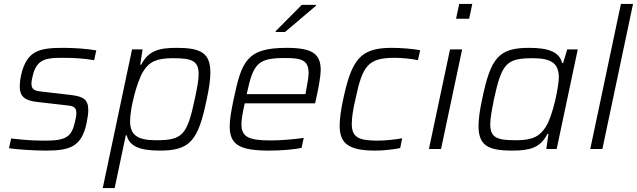

<svg xmlns="http://www.w3.org/2000/svg" viewBox="-20 -763 3261 983"><path d="M216 8C340 8 397 -13 423 -131C429 -160 432 -183 432 -200C432 -256 403 -270 340 -277L203 -293C160 -297 141 -302 141 -335C141 -349 145 -364 149 -381C170 -464 224 -467 301 -467C361 -467 406 -464 462 -455L473 -505C429 -513 360 -518 307 -518C185 -518 117 -507 88 -378C83 -355 81 -334 81 -320C81 -271 105 -248 170 -241L310 -225C352 -221 371 -218 371 -184C371 -172 368 -156 363 -136C347 -69 325 -43 217 -43C152 -43 118 -45 37 -54L26 -4C77 3 156 8 216 8Z M656 -510 506 200H567L624 -70H629C643 -11 702 8 799 8C953 8 995 -43 1038 -253C1051 -311 1057 -357 1057 -392C1057 -491 1009 -518 886 -518C798 -518 741 -506 703 -432H698L710 -510ZM779 -45C683 -45 646 -72 646 -143C646 -208 680 -343 713 -397C743 -446 780 -465 865 -465C961 -465 997 -453 997 -383C997 -353 989 -311 977 -255C938 -70 913 -45 779 -45Z M1392 -604 1391 -599H1439L1597 -733L1598 -738H1525ZM1358 8C1415 8 1485 3 1524 -6L1535 -57C1488 -50 1417 -44 1366 -44C1253 -44 1216 -62 1216 -127C1216 -153 1223 -189 1233 -234H1593L1598 -255C1612 -316 1622 -378 1622 -404C1622 -487 1580 -518 1447 -518C1242 -518 1217 -448 1176 -254C1164 -197 1156 -152 1156 -117C1156 -22 1206 8 1358 8ZM1544 -281H1243C1277 -439 1299 -466 1441 -466C1523 -466 1560 -455 1560 -389C1560 -367 1554 -337 1547 -299Z M1901 8C1945 8 1996 2 2029 -5L2039 -55C2006 -49 1953 -43 1913 -43C1816 -43 1781 -60 1781 -129C1781 -160 1787 -201 1800 -256C1836 -428 1865 -467 2001 -467C2038 -467 2087 -462 2120 -455L2131 -506C2094 -513 2034 -518 1984 -518C1823 -518 1781 -456 1738 -259C1725 -201 1719 -152 1719 -120C1719 -31 1761 8 1901 8Z M2331 -743 2315 -667H2382L2398 -743ZM2284 -510 2176 0H2238L2346 -510Z M2601 8C2689 8 2746 -4 2783 -78H2788L2777 0H2830L2938 -510H2884L2863 -440H2858C2844 -499 2785 -518 2688 -518C2534 -518 2492 -467 2449 -257C2436 -199 2430 -153 2430 -118C2430 -19 2478 8 2601 8ZM2622 -45C2526 -45 2490 -57 2490 -127C2490 -157 2498 -199 2509 -255C2549 -440 2574 -465 2708 -465C2803 -465 2841 -438 2841 -367C2841 -321 2811 -170 2774 -113C2743 -65 2707 -45 2622 -45Z M3159 -743 3002 0H3064L3221 -743Z"/></svg>

Font: Saira UNSAM Light Italic
Style: Regular
Weight: 300
Italic angle: -12°
Designer: Hector Gatti with collaboration of the Omnibus-Type team
Foundry: Omnibus-Type
Version: Version 0.072;PS 000.072;hotconv 1.0.88;makeotf.lib2.5.64775